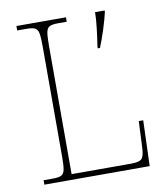

<svg xmlns="http://www.w3.org/2000/svg" viewBox="-81 -782 744 851"><g transform="rotate(-10 291.5 -357.0)"><path d="M50 0V-20H93Q118 -20 130 -26Q142 -32 145.5 -51Q149 -70 149 -108V-606Q149 -645 145.5 -663.5Q142 -682 130 -688Q118 -694 93 -694H50V-714H273V-694H233Q208 -694 196 -688Q184 -682 180.5 -663.5Q177 -645 177 -606V-25H446Q485 -25 495 -39Q505 -53 506 -94L511 -205H531L524 0ZM388 -562Q394 -600 399 -643Q404 -686 404 -714H447V-707Q440 -676 426 -632Q412 -588 398 -554H388Z"/></g></svg>

Font: Noto Serif Tamil Thin
Style: Italic
Weight: 100
Italic angle: -12°
Designer: Indian Type Foundry, Tom Grace, and the Monotype Design Team
Foundry: Monotype Imaging Inc.
Version: Version 2.003; ttfautohint (v1.8.4.7-5d5b)